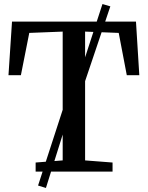

<svg xmlns="http://www.w3.org/2000/svg" viewBox="-20 -850 732 951"><path d="M290.5 -55.5V-693.5L125 -687L83.5 -477.5H22L39.5 -743H653.5L670 -477.5H608L568 -687L401.5 -693.5V-55.5L537.5 -45V0H156.5V-45ZM168.5 69 316 -384.5 351.5 -412.5 487.5 -830 526.5 -818.5 386 -402 349.5 -371.5 207.5 81Z"/></svg>

Font: Merriweather 36pt
Style: Regular
Weight: 400
Designer: Eben Sorkin
Foundry: Eben Sorkin
Version: Version 2.100